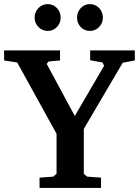

<svg xmlns="http://www.w3.org/2000/svg" viewBox="-31 -917 678 937"><path d="M-11 -622V-671H262V-622L206 -617L197 -605L334 -351L477 -596L469 -612L409 -623V-671H627V-622L568 -611L378 -288V-69L394 -55L462 -50V0H162V-50L229 -55L245 -69V-264L53 -612ZM138 -831Q138 -859 157 -878Q176 -897 202 -897Q228 -897 246.5 -878Q265 -859 265 -831Q265 -804 246.5 -785Q228 -766 202 -766Q176 -766 157 -785Q138 -804 138 -831ZM345 -831Q345 -859 363.5 -878Q382 -897 408 -897Q434 -897 452.5 -878Q471 -859 471 -831Q471 -804 452.5 -785Q434 -766 408 -766Q381 -766 363 -785Q345 -804 345 -831Z"/></svg>

Font: Khartiya
Style: Bold
Weight: 700
Version: Version 1.0.2